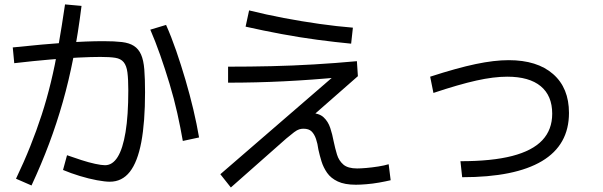

<svg xmlns="http://www.w3.org/2000/svg" viewBox="-20 -834 2680 853"><path d="M260 -78.9 277.8 -144.4Q308.9 -133.3 341.7 -122.8Q374.4 -112.2 402.8 -106.1Q431.1 -100 446.7 -100Q480 -100 502.8 -136.7Q525.6 -173.3 537.8 -247.2Q550 -321.1 550 -432.2Q550 -482.2 546.1 -512.2Q542.2 -542.2 529.4 -557.8Q516.7 -573.3 492.2 -577.2Q467.8 -581.1 425.6 -581.1Q385.6 -581.1 328.9 -578.3Q272.2 -575.6 201.1 -569.4Q130 -563.3 43.3 -553.3L36.7 -623.3Q175.6 -637.8 270.6 -644.4Q365.6 -651.1 438.9 -651.1Q488.9 -651.1 521.7 -647.2Q554.4 -643.3 575 -630Q595.6 -616.7 606.7 -591.7Q617.8 -566.7 621.1 -525.6Q624.4 -484.4 624.4 -424.4Q624.4 -291.1 607.8 -202.8Q591.1 -114.4 556.7 -70.6Q522.2 -26.7 467.8 -26.7Q446.7 -26.7 410.6 -33.3Q374.4 -40 334.4 -52.2Q294.4 -64.4 260 -78.9ZM51.1 -40Q86.7 -114.4 114.4 -183.9Q142.2 -253.3 165 -323.3Q187.8 -393.3 206.1 -468.9Q224.4 -544.4 239.4 -630Q254.4 -715.6 268.9 -814.4L342.2 -807.8Q326.7 -683.3 306.1 -578.9Q285.6 -474.4 258.9 -380.6Q232.2 -286.7 198.3 -196.1Q164.4 -105.6 120 -10ZM792.2 -207.8Q782.2 -265.6 767.8 -330.6Q753.3 -395.6 733.3 -461.7Q713.3 -527.8 691.7 -589.4Q670 -651.1 647.8 -702.2L717.8 -723.3Q741.1 -671.1 762.8 -608.3Q784.4 -545.6 803.9 -479.4Q823.3 -413.3 838.9 -347.8Q854.4 -282.2 864.4 -223.3Z M1005.6 -1.1 958.9 -60 1491.1 -520 1493.3 -491.1Q1364.4 -478.9 1241.7 -472.8Q1118.9 -466.7 993.3 -466.7V-537.8Q1091.1 -537.8 1185.6 -540Q1280 -542.2 1374.4 -547.8Q1468.9 -553.3 1565.6 -562.2L1570 -495.6L1326.7 -282.2L1293.3 -288.9Q1300 -310 1314.4 -321.1Q1328.9 -332.2 1354.4 -332.2Q1396.7 -332.2 1417.2 -313.3Q1437.8 -294.4 1447.2 -265.6Q1456.7 -236.7 1462.2 -206.7Q1468.9 -174.4 1477.2 -147.2Q1485.6 -120 1505.6 -102.8Q1525.6 -85.6 1566.7 -85.6Q1582.2 -85.6 1607.8 -87.8Q1633.3 -90 1661.1 -94.4Q1688.9 -98.9 1706.7 -104.4L1715.6 -33.3Q1692.2 -27.8 1663.9 -22.8Q1635.6 -17.8 1608.3 -15.6Q1581.1 -13.3 1561.1 -13.3Q1511.1 -13.3 1480.6 -27.8Q1450 -42.2 1433.3 -66.1Q1416.7 -90 1408.3 -117.2Q1400 -144.4 1394.4 -170Q1391.1 -195.6 1383.9 -216.7Q1376.7 -237.8 1364.4 -250Q1352.2 -262.2 1327.8 -262.2Q1318.9 -262.2 1309.4 -259.4Q1300 -256.7 1286.7 -246.7Q1273.3 -236.7 1252.2 -218.9ZM1540 -640Q1470 -646.7 1390.6 -657.2Q1311.1 -667.8 1230.6 -682.8Q1150 -697.8 1071.1 -715.6L1086.7 -787.8Q1162.2 -768.9 1241.7 -753.9Q1321.1 -738.9 1399.4 -727.8Q1477.8 -716.7 1547.8 -711.1Z M2025.6 -117.8Q2165.6 -117.8 2255.6 -141.1Q2345.6 -164.4 2389.4 -211.1Q2433.3 -257.8 2433.3 -328.9Q2433.3 -408.9 2382.2 -451.1Q2331.1 -493.3 2233.3 -493.3Q2173.3 -493.3 2096.1 -476.1Q2018.9 -458.9 1905.6 -421.1L1891.1 -493.3Q2011.1 -532.2 2093.3 -549.4Q2175.6 -566.7 2240 -566.7Q2366.7 -566.7 2437.2 -505Q2507.8 -443.3 2507.8 -332.2Q2507.8 -190 2387.8 -118.3Q2267.8 -46.7 2033.3 -46.7Z"/></svg>

Font: Paperlogy 4 Regular
Style: Regular
Weight: 400
Designer: redesigned by Lee Juim, glyphs from Gmarket Sans & Montserrat
Foundry: PT&
Version: Version 1.001